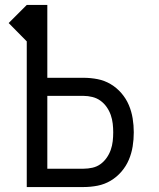

<svg xmlns="http://www.w3.org/2000/svg" viewBox="-20 -755 640 775"><path d="M88 0V-588L15 -662L88 -735H171V-441H317Q346 -441 374 -435.5Q402 -430 426.5 -415.5Q451 -401 470 -379Q489 -357 500 -331Q511 -305 515.5 -277Q520 -249 520 -221Q520 -192 515.5 -164Q511 -136 500 -110Q489 -84 470 -62Q451 -40 426.5 -25.5Q402 -11 374 -5.5Q346 0 317 0ZM317 -74Q335 -74 353 -78Q371 -82 385.5 -92.5Q400 -103 410.5 -118Q421 -133 427 -150Q433 -167 435 -185Q437 -203 437 -221Q437 -238 435 -256Q433 -274 427 -291Q421 -308 410.5 -323Q400 -338 385.5 -348.5Q371 -359 353 -363.5Q335 -368 317 -368H171V-74Z"/></svg>

Font: Iosevka Custom Extended
Style: Regular
Weight: 400
Width: 7
Monospace: yes
Designer: Belleve Invis
Foundry: Belleve Invis
Version: Version 11.2.4; ttfautohint (v1.8.4)